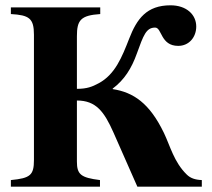

<svg xmlns="http://www.w3.org/2000/svg" viewBox="-20 -704 799 724"><path d="M358 -676H21V-651C90 -647 108 -635 108 -573V-101C108 -44 95 -32 21 -25V0H357V-25C285 -34 270 -46 270 -95V-325C342 -325 373 -283 408 -204L498 0H741V-25C716 -26 698 -32 684 -46C636 -93 622 -153 598 -203C544 -315 483 -356 405 -368V-370C449 -403 476 -446 496 -502C521 -571 531 -600 565 -600C591 -600 585 -531 652 -531C693 -531 720 -564 720 -604C720 -649 683 -684 623 -684C533 -684 496 -633 467 -558C440 -489 414 -423 352 -390C328 -377 308 -369 270 -369V-567C270 -628 284 -646 358 -651Z"/></svg>

Font: XITS
Style: Bold
Weight: 700
Designer: MicroPress Inc., with final additions and corrections provided by Coen Hoffman, Elsevier (retired)
Version: Version 1.107